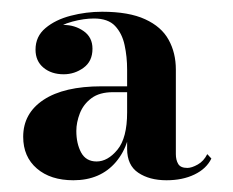

<svg xmlns="http://www.w3.org/2000/svg" viewBox="-20 -783 396 327"><path d="M263.5 -476Q234.5 -476 215.5 -488.8Q196.5 -501.5 196.5 -529.5V-664.5Q196.5 -686.5 192.2 -706.2Q188 -726 176 -738.8Q164 -751.5 140 -751.5Q123 -751.5 103.2 -746.2Q83.5 -741 69.5 -729.5Q55.5 -718 55.5 -698.5H41Q41 -717.5 55.2 -729Q69.5 -740.5 88.5 -740.5Q107.5 -740.5 122.5 -730Q137.5 -719.5 137.5 -700Q137.5 -678.5 122.2 -667.5Q107 -656.5 88.5 -656.5Q67.5 -656.5 54 -667.8Q40.5 -679 40.5 -698.5Q40.5 -721 57.5 -735.2Q74.5 -749.5 100.5 -756.2Q126.5 -763 154 -763Q199.5 -763 227.2 -750.2Q255 -737.5 267.2 -715.2Q279.5 -693 279.5 -664.5V-520.5Q279.5 -510.5 283.5 -503.8Q287.5 -497 299 -497Q306.5 -497 316.8 -502.8Q327 -508.5 333 -520.5L340 -513Q331.5 -495.5 311.2 -485.8Q291 -476 263.5 -476ZM105 -476Q66 -476 42.8 -496Q19.5 -516 19.5 -550Q19.5 -590 54.2 -613Q89 -636 153 -636H224V-626H172.5Q149.5 -626 135.8 -615.8Q122 -605.5 116 -590Q110 -574.5 110 -560Q110 -538.5 118.2 -523.2Q126.5 -508 144.5 -508Q163.5 -508 180 -528Q196.5 -548 196.5 -591.5H204Q204 -538.5 177.5 -507.2Q151 -476 105 -476Z"/></svg>

Font: Bodoni Moda 11pt
Style: Bold
Weight: 700
Designer: Owen Earl
Foundry: indestructible type
Version: Version 2.004